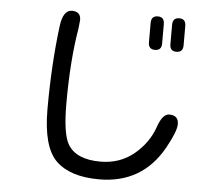

<svg xmlns="http://www.w3.org/2000/svg" viewBox="-57 -885 1115 992"><g transform="rotate(5 500.0 -388.5)"><path d="M798.8 -784.2Q798.8 -821.3 833 -821.3Q867.2 -821.3 867.2 -784.2V-683.6Q867.2 -647.5 833 -647.5Q798.8 -647.5 798.8 -683.6ZM687.5 -784.2Q687.5 -821.3 721.7 -821.3Q755.9 -821.3 755.9 -784.2V-683.6Q755.9 -647.5 721.7 -647.5Q687.5 -647.5 687.5 -683.6ZM323.2 -767.6 318.4 -721.7Q290 -555.7 290 -332Q290 -173.8 322.3 -120.1Q366.2 -47.9 491.2 -47.9Q591.8 -47.9 664.6 -107.9Q737.3 -168 766.6 -252.9Q790 -321.3 825.2 -321.3Q873 -321.3 873 -275.4Q873 -238.3 824.2 -150.4Q715.8 43.9 492.2 43.9Q341.8 43.9 268.6 -27.3Q195.3 -98.6 195.3 -293.9Q195.3 -525.4 220.7 -726.6Q231.4 -811.5 277.3 -811.5Q323.2 -811.5 323.2 -767.6Z"/></g></svg>

Font: MotoyaLMaru
Style: W3 mono
Weight: 400
Version: Version 1.01